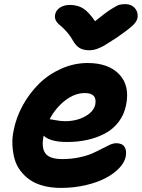

<svg xmlns="http://www.w3.org/2000/svg" viewBox="-20 -898 689 933"><path d="M589.8 -877.9Q617.2 -877.9 634 -860.1Q650.9 -842.3 648.9 -815.9Q647.5 -797.4 628.9 -778.1Q610.4 -758.8 543.9 -712.9Q501.5 -685.5 487.1 -677Q472.7 -668.5 453.1 -661.1Q433.6 -653.8 414.1 -653.8Q383.8 -653.8 365.5 -665.5Q347.2 -677.2 333 -703.1Q318.8 -728 300.3 -747.8Q281.7 -767.6 270 -776.6Q258.3 -785.6 251.5 -798.3Q244.6 -811 248 -828.1Q252.4 -849.1 272.2 -861.6Q292 -874 318.8 -874Q356.9 -874 384 -857.2Q411.1 -840.3 441.9 -794.9Q489.7 -834 519 -852.8Q548.3 -871.6 560.3 -874.8Q572.3 -877.9 589.8 -877.9ZM275.9 15.1Q228.5 15.1 189.7 4.6Q150.9 -5.9 124 -24.9Q97.2 -43.9 77.9 -70.1Q58.6 -96.2 50.3 -127.7Q42 -159.2 40.3 -194.6Q38.6 -230 46.9 -267.1Q59.1 -329.1 91.3 -387.2Q123.5 -445.3 169.7 -491Q215.8 -536.6 277.8 -564.2Q339.8 -591.8 405.8 -591.8Q507.3 -591.8 559.6 -536.6Q611.8 -481.4 592.8 -388.2Q583.5 -340.8 556.2 -305.2Q528.8 -269.5 489 -248.8Q449.2 -228 403.3 -218Q357.4 -208 306.2 -208Q224.1 -208 191.9 -238.8V-237.8Q180.2 -180.2 200.7 -152.6Q221.2 -125 282.2 -125Q326.2 -125 364.3 -133.1Q402.3 -141.1 427.7 -152.3Q453.1 -163.6 474.1 -174.8Q495.1 -186 512.9 -194.1Q530.8 -202.1 544.9 -202.1Q573.7 -202.1 585.2 -184.3Q596.7 -166.5 590.8 -136.2Q585 -107.9 559.1 -80.8Q533.2 -53.7 492.9 -32.5Q452.6 -11.2 395.5 2Q338.4 15.1 275.9 15.1ZM392.1 -445.8Q343.3 -445.8 297.1 -410.2Q251 -374.5 221.2 -318.8Q225.1 -318.8 249.8 -314Q274.4 -309.1 295.9 -309.1Q351.6 -309.1 393.6 -332.3Q435.5 -355.5 442.9 -390.1Q453.6 -445.8 392.1 -445.8Z"/></svg>

Font: Shantell Sans Irregular Bouncy
Style: Bold Italic
Weight: 700
Italic angle: -11.31°
Designer: Stephen Nixon, Anya Danilova, Shantell Martin
Foundry: Arrow Type
Version: Version 1.006;[9816181b4]